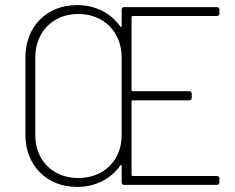

<svg xmlns="http://www.w3.org/2000/svg" viewBox="-20 -728 927 756"><path d="M844 -675V-690C844 -696 840 -700 834 -700H469C463 -700 459 -696 459 -690V-625C459 -622 456 -620 454 -623C418 -675 358 -708 283 -708C162 -708 80 -621 80 -502V-197C80 -79 162 8 283 8C358 8 418 -25 454 -77C456 -80 459 -78 459 -75V-10C459 -4 463 0 469 0H834C840 0 844 -4 844 -10V-25C844 -31 840 -35 834 -35H502C500 -35 498 -37 498 -39V-329C498 -331 500 -333 502 -333H725C731 -333 735 -337 735 -343V-359C735 -365 731 -369 725 -369H502C500 -369 498 -371 498 -373V-661C498 -663 500 -665 502 -665H834C840 -665 844 -669 844 -675ZM288 -27C186 -27 119 -99 119 -195V-503C119 -599 186 -673 288 -673C391 -673 459 -599 459 -503V-195C459 -99 391 -27 288 -27Z"/></svg>

Font: Barlow ExtraLight
Style: Regular
Weight: 275
Designer: Jeremy Tribby
Foundry: Tribby Type
Version: Version 1.422;hotconv 1.0.109;makeotfexe 2.5.65596